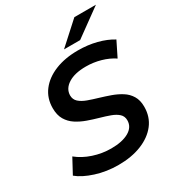

<svg xmlns="http://www.w3.org/2000/svg" viewBox="-212 -1020 1058 1156"><g transform="rotate(-30 317.5 -442.0)"><path d="M270 10Q188 10 114.5 -13.5Q41 -37 -1 -72L54 -174Q98 -138 158.5 -118Q219 -98 282 -98Q359 -98 404.5 -124Q450 -150 450 -197Q450 -225 431 -242.5Q412 -260 380.5 -271.5Q349 -283 311.5 -293.5Q274 -304 236 -317.5Q198 -331 166.5 -351.5Q135 -372 116 -404Q97 -436 97 -484Q97 -553 135.5 -603.5Q174 -654 242.5 -682Q311 -710 402 -710Q470 -710 530.5 -694.5Q591 -679 636 -651L585 -548Q546 -574 496.5 -588Q447 -602 395 -602Q317 -602 272 -573.5Q227 -545 226 -499Q226 -470 246 -452Q266 -434 299 -422Q332 -410 370 -399Q407 -388 443.5 -375Q480 -362 511 -342.5Q542 -323 560.5 -292.5Q579 -262 579 -217Q579 -147 540 -96.5Q501 -46 431.5 -18Q362 10 270 10ZM333 -757 484 -894H634L445 -757Z"/></g></svg>

Font: Montserrat SemiBold
Style: Italic
Weight: 600
Italic angle: -11.3°
Designer: Julieta Ulanovsky
Foundry: Julieta Ulanovsky
Version: Version 9.000; ttfautohint (v1.8.4.7-5d5b)